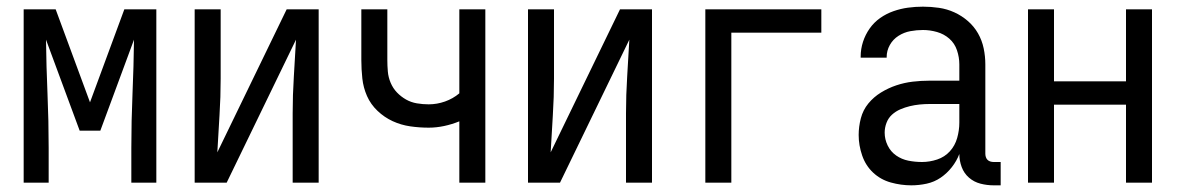

<svg xmlns="http://www.w3.org/2000/svg" viewBox="-20 -548 3540 576"><path d="M51 0V-520H147L250 -241L353 -520H449V0H374V-104Q374 -185 377.5 -266.5Q381 -348 382 -429L281 -156H219L118 -429Q119 -348 122.5 -266.5Q126 -185 126 -104V0Z M564 0V-520H642V-312Q642 -257 638.5 -202Q635 -147 632 -91L840 -520H936V0H858V-208Q858 -263 861.5 -318Q865 -373 868 -429L660 0Z M1358 0V-184Q1336 -175 1312.5 -170Q1289 -165 1266 -165Q1238 -165 1210.5 -169Q1183 -173 1158 -184.5Q1133 -196 1112.5 -215.5Q1092 -235 1081 -260Q1070 -285 1067 -312.5Q1064 -340 1064 -368V-520H1142V-368Q1142 -351 1143.5 -333.5Q1145 -316 1152 -299.5Q1159 -283 1171 -270.5Q1183 -258 1198 -249.5Q1213 -241 1230.5 -238Q1248 -235 1266 -235Q1291 -235 1315 -243.5Q1339 -252 1358 -268V-520H1436V0Z M1564 0V-520H1642V-312Q1642 -257 1638.5 -202Q1635 -147 1632 -91L1840 -520H1936V0H1858V-208Q1858 -263 1861.5 -318Q1865 -373 1868 -429L1660 0Z M2096 0V-520H2444V-450H2174V0Z M2714 8Q2683 8 2652.5 -0.5Q2622 -9 2599.5 -30Q2577 -51 2566.5 -81.5Q2556 -112 2556 -143Q2556 -168 2562.5 -193Q2569 -218 2585 -237.5Q2601 -257 2623 -270.5Q2645 -284 2669 -292Q2693 -300 2718 -303Q2743 -306 2769 -306H2858V-355Q2858 -376 2851 -397Q2844 -418 2828 -432Q2812 -446 2791 -452Q2770 -458 2749 -458Q2730 -458 2711 -454.5Q2692 -451 2675.5 -440.5Q2659 -430 2649.5 -413Q2640 -396 2640 -377V-375H2562V-378Q2562 -401 2569 -422.5Q2576 -444 2589 -462.5Q2602 -481 2620.5 -494Q2639 -507 2660.5 -514.5Q2682 -522 2704 -525Q2726 -528 2749 -528Q2773 -528 2797 -524.5Q2821 -521 2843 -511Q2865 -501 2883.5 -485Q2902 -469 2914 -448Q2926 -427 2931 -403Q2936 -379 2936 -355V-87Q2936 -82 2937.5 -77Q2939 -72 2942.5 -68.5Q2946 -65 2951 -63.5Q2956 -62 2961 -62H2982V8H2961Q2941 8 2921.5 3Q2902 -2 2887 -15Q2872 -28 2865 -47Q2858 -66 2858 -86Q2850 -65 2835.5 -46.5Q2821 -28 2802 -15Q2783 -2 2760 3Q2737 8 2714 8ZM2746 -62Q2769 -62 2791.5 -69.5Q2814 -77 2829.5 -94Q2845 -111 2851.5 -134Q2858 -157 2858 -180V-236H2769Q2754 -236 2739 -234.5Q2724 -233 2709.5 -229.5Q2695 -226 2681 -220Q2667 -214 2656 -204Q2645 -194 2639.5 -179.5Q2634 -165 2634 -150Q2634 -130 2643 -111.5Q2652 -93 2668.5 -81.5Q2685 -70 2705 -66Q2725 -62 2746 -62Z M3064 0V-520H3142V-304H3358V-520H3436V0H3358V-234H3142V0Z"/></svg>

Font: Iosevka srxl
Style: Regular
Weight: 400
Monospace: yes
Designer: Belleve Invis
Foundry: Belleve Invis
Version: Version 33.0.1; ttfautohint (v1.8.3)